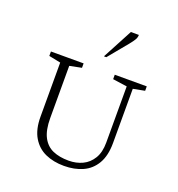

<svg xmlns="http://www.w3.org/2000/svg" viewBox="-145 -931 983 1060"><g transform="rotate(20 346.5 -401.5)"><path d="M348 9Q286 9 238 -12.5Q190 -34 162 -81Q134 -128 134 -202V-520L65 -534V-560H257V-534L187 -520V-214Q187 -143 208.5 -102Q230 -61 269 -44Q308 -27 362 -27Q407 -27 443.5 -44.5Q480 -62 502 -98.5Q524 -135 524 -192V-522L440 -534V-560H628V-534L560 -521V-202Q560 -128 532.5 -81Q505 -34 457 -12.5Q409 9 348 9ZM349 -635 443 -812H490Q490 -797 482 -783.5Q474 -770 457 -749L363 -635Z"/></g></svg>

Font: Spectral SC ExtraLight
Style: Regular
Weight: 275
Designer: Jean-Baptiste Levee
Foundry: Production Type
Version: Version 2.001